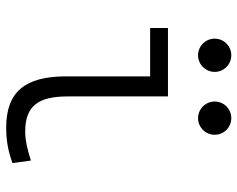

<svg xmlns="http://www.w3.org/2000/svg" viewBox="-94 -670 774 626"><g transform="rotate(90 293.0 -357.0)"><path d="M396 9.8C437.5 9.8 471.7 3.9 511.7 -10.7L503.4 -70.8C464.4 -58.1 435.5 -52.2 408.7 -52.2C325.2 -52.2 294.4 -95.2 294.4 -190.4V-517.6H71.3V-459.5H229V-185.5C229 -50.8 280.3 9.8 396 9.8ZM160.2 -615.7C189.9 -615.7 214.4 -640.1 214.4 -669.9C214.4 -700.2 189.9 -724.1 160.2 -724.1C130.4 -724.1 106 -700.2 106 -669.9C106 -640.1 130.4 -615.7 160.2 -615.7ZM365.2 -615.7C395 -615.7 419.4 -640.1 419.4 -669.9C419.4 -700.2 395 -724.1 365.2 -724.1C335.4 -724.1 311 -700.2 311 -669.9C311 -640.1 335.4 -615.7 365.2 -615.7Z"/></g></svg>

Font: Cascadia Mono Light
Style: Regular
Weight: 300
Monospace: yes
Designer: Aaron Bell
Foundry: Saja Typeworks
Version: Version 2404.023